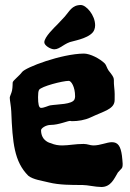

<svg xmlns="http://www.w3.org/2000/svg" viewBox="-20 -738 521 767"><path d="M467 -117C462 -153 452 -170 427 -170C407 -170 381 -157 353 -157C340 -157 330 -163 314 -163C280 -163 254 -157 229 -157C214 -157 199 -159 183 -166C183 -166 144 -173 144 -218C144 -225 162 -239 183 -239C215 -239 252 -256 261 -255C264 -254 266 -254 269 -254C291 -254 319 -258 342 -269C397 -295 438 -302 438 -339C438 -357 439 -365 436 -392C432 -427 443 -420 414 -456C408 -464 404 -479 399 -484C379 -504 340 -524 315 -524C225 -523 82 -469 68 -450C58 -436 35 -419 31 -410C30 -407 31 -390 28 -376C26 -366 19 -353 19 -348C19 -337 24 -315 25 -293C30 -167 37 -92 93 -36C113 -20 149 -16 176 -9C217 1 264 1 309 1C330 1 361 9 385 9C423 9 436 -24 451 -49C466 -67 470 -63 470 -84C470 -93 468 -104 467 -117ZM278 -342C270 -320 209 -322 180 -317C174 -316 156 -307 144 -307C135 -307 132 -323 132 -350C132 -363 133 -374 136 -379C145 -393 230 -415 255 -415C264 -415 280 -392 280 -353C280 -349 279 -345 278 -342ZM357 -620C359 -625 360 -631 360 -637C360 -678 324 -718 303 -718C267 -718 257 -692 239 -672C231 -663 220 -652 209 -640C197 -628 157 -590 157 -569C157 -556 182 -541 197 -541C220 -541 238 -567 271 -573C280 -576 347 -588 357 -620Z"/></svg>

Font: Freckle Face
Style: Regular
Weight: 400
Designer: Astigmatic (AOETI)
Foundry: Astigmatic (AOETI)
Version: Version 1.000